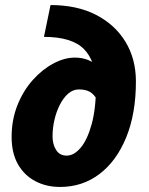

<svg xmlns="http://www.w3.org/2000/svg" viewBox="-20 -728 590 760"><path d="M218 12Q163 12 119.5 -11Q76 -34 51 -78Q26 -122 26 -186Q26 -254 49 -311.5Q72 -369 109.5 -411Q147 -453 191 -476.5Q235 -500 276 -500Q305 -500 329 -490.5Q353 -481 369.5 -461Q386 -441 392 -410L364 -334Q352 -355 335.5 -364.5Q319 -374 292 -374Q269 -374 250 -357.5Q231 -341 217 -313.5Q203 -286 195.5 -253.5Q188 -221 188 -188Q188 -157 202 -134.5Q216 -112 244 -112Q273 -112 299.5 -143.5Q326 -175 343 -237Q360 -299 360 -390Q360 -485 312.5 -533.5Q265 -582 154 -582L180 -708Q285 -708 360.5 -669Q436 -630 477 -562Q518 -494 518 -406Q518 -278 479.5 -184Q441 -90 373.5 -39Q306 12 218 12Z"/></svg>

Font: Source Sans 3 Black
Style: Italic
Weight: 900
Italic angle: -11°
Designer: Paul D. Hunt
Foundry: Adobe
Version: Version 3.052;hotconv 1.1.0;makeotfexe 2.6.0